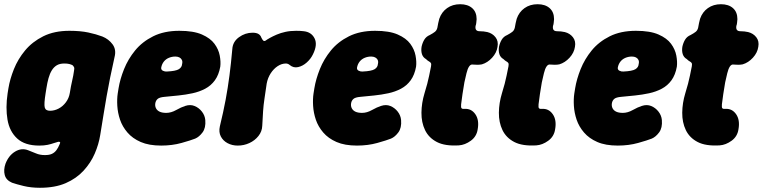

<svg xmlns="http://www.w3.org/2000/svg" viewBox="-22 -668 3615 910"><path d="M167 222Q125 222 90 213.5Q55 205 35 198Q7 186 0.5 161.5Q-6 137 4 108Q19 69 49.5 50.5Q80 32 111 44Q130 51 148.5 59Q167 67 191 67Q212 67 224.5 61Q237 55 245.5 43.5Q254 32 260 17Q265 8 262 5.5Q259 3 254 4Q245 6 232.5 10.5Q220 15 203.5 18.5Q187 22 164 22Q96 22 59.5 -11.5Q23 -45 13.5 -101Q4 -157 14 -225L18 -250Q25 -293 44 -340.5Q63 -388 97 -429Q131 -470 183 -496Q235 -522 307 -522Q359 -522 396.5 -514Q434 -506 463 -495Q493 -483 511.5 -458Q530 -433 521 -398Q509 -345 500 -300Q491 -255 483.5 -213Q476 -171 469 -126.5Q462 -82 453 -28Q446 16 427 60Q408 104 374 141Q340 178 289.5 200Q239 222 167 222ZM215 -143Q236 -143 256 -153.5Q276 -164 290.5 -183.5Q305 -203 309 -228Q314 -260 320 -285.5Q326 -311 329 -334Q331 -344 329.5 -348Q328 -352 323 -358Q317 -362 307 -364.5Q297 -367 283 -367Q261 -367 247 -358.5Q233 -350 223.5 -334.5Q214 -319 208 -297.5Q202 -276 198 -250L194 -225Q186 -175 190 -159Q194 -143 215 -143Z M742 22Q684 22 645 5Q606 -12 582 -40Q558 -68 547 -100.5Q536 -133 534 -166Q532 -199 536 -225L540 -250Q547 -293 566 -340.5Q585 -388 618.5 -429Q652 -470 704 -496Q756 -522 828 -522Q895 -522 935 -504.5Q975 -487 994.5 -460.5Q1014 -434 1019.5 -404.5Q1025 -375 1022 -352Q1015 -313 996.5 -287.5Q978 -262 950.5 -247.5Q923 -233 890.5 -226Q858 -219 824 -215.5Q790 -212 758 -209Q734 -207 725 -199Q716 -191 714 -178Q712 -165 717.5 -154.5Q723 -144 735 -138.5Q747 -133 766 -133Q789 -133 813 -146.5Q837 -160 856 -166Q880 -174 900.5 -165.5Q921 -157 935 -139Q949 -121 951 -99Q954 -62 938 -40.5Q922 -19 903 -11Q883 -3 838.5 9.5Q794 22 742 22ZM769 -329Q811 -331 825.5 -340Q840 -349 841 -364Q844 -376 840 -384Q836 -392 828 -396Q820 -400 809 -400Q793 -400 778.5 -394Q764 -388 754.5 -376Q745 -364 742 -347Q741 -337 750.5 -332.5Q760 -328 769 -329Z M1105 22Q1078 22 1056.5 10.5Q1035 -1 1024.5 -21.5Q1014 -42 1020 -69Q1037 -139 1047.5 -195.5Q1058 -252 1065.5 -309.5Q1073 -367 1079 -435Q1081 -470 1110.5 -491.5Q1140 -513 1175 -513Q1193 -513 1203 -507Q1213 -501 1217 -489Q1222 -479 1226 -475.5Q1230 -472 1236 -475Q1244 -481 1257.5 -488.5Q1271 -496 1289.5 -504Q1308 -512 1331 -517Q1354 -522 1382 -522Q1393 -522 1402 -521.5Q1411 -521 1418 -520Q1454 -516 1469 -486Q1484 -456 1461 -410Q1451 -389 1432 -372Q1413 -355 1391 -350Q1369 -345 1351 -360Q1348 -363 1343 -365Q1338 -367 1333 -367Q1313 -367 1294 -354.5Q1275 -342 1261 -320.5Q1247 -299 1242 -272Q1236 -230 1231.5 -200.5Q1227 -171 1225 -142Q1223 -113 1221 -72Q1220 -45 1203 -23.5Q1186 -2 1160 10Q1134 22 1105 22Z M1670 22Q1612 22 1573 5Q1534 -12 1510 -40Q1486 -68 1475 -100.5Q1464 -133 1462 -166Q1460 -199 1464 -225L1468 -250Q1475 -293 1494 -340.5Q1513 -388 1546.5 -429Q1580 -470 1632 -496Q1684 -522 1756 -522Q1823 -522 1863 -504.5Q1903 -487 1922.5 -460.5Q1942 -434 1947.5 -404.5Q1953 -375 1950 -352Q1943 -313 1924.5 -287.5Q1906 -262 1878.5 -247.5Q1851 -233 1818.5 -226Q1786 -219 1752 -215.5Q1718 -212 1686 -209Q1662 -207 1653 -199Q1644 -191 1642 -178Q1640 -165 1645.5 -154.5Q1651 -144 1663 -138.5Q1675 -133 1694 -133Q1717 -133 1741 -146.5Q1765 -160 1784 -166Q1808 -174 1828.5 -165.5Q1849 -157 1863 -139Q1877 -121 1879 -99Q1882 -62 1866 -40.5Q1850 -19 1831 -11Q1811 -3 1766.5 9.5Q1722 22 1670 22ZM1697 -329Q1739 -331 1753.5 -340Q1768 -349 1769 -364Q1772 -376 1768 -384Q1764 -392 1756 -396Q1748 -400 1737 -400Q1721 -400 1706.5 -394Q1692 -388 1682.5 -376Q1673 -364 1670 -347Q1669 -337 1678.5 -332.5Q1688 -328 1697 -329Z M2153 21Q2087 25 2048.5 5Q2010 -15 1992.5 -51.5Q1975 -88 1975.5 -134Q1976 -180 1990 -226Q1998 -252 2003 -271Q2008 -290 2012 -309.5Q2016 -329 2021 -354Q2023 -365 2020 -369.5Q2017 -374 2011 -377Q2005 -380 1997 -388Q1983 -396 1978 -411Q1973 -426 1976 -446Q1980 -465 1989 -480Q1998 -495 2015 -502Q2030 -510 2039 -517Q2048 -524 2051 -537Q2052 -546 2055 -558.5Q2058 -571 2060 -579Q2071 -611 2097 -629.5Q2123 -648 2159 -648Q2195 -648 2216 -629.5Q2237 -611 2237 -577Q2236 -570 2235.5 -561.5Q2235 -553 2232 -545Q2228 -520 2251 -520Q2261 -520 2270 -519Q2279 -518 2288 -516Q2312 -510 2326.5 -491.5Q2341 -473 2336 -446Q2332 -418 2310.5 -394.5Q2289 -371 2262 -363Q2252 -361 2240.5 -361Q2229 -361 2219 -362Q2209 -364 2201.5 -353Q2194 -342 2189 -321Q2183 -298 2179 -277.5Q2175 -257 2170 -222Q2165 -189 2163.5 -173.5Q2162 -158 2166 -154.5Q2170 -151 2180 -152Q2212 -154 2231 -126.5Q2250 -99 2242 -55Q2237 -21 2209.5 -1Q2182 19 2153 21Z M2520 21Q2454 25 2415.5 5Q2377 -15 2359.5 -51.5Q2342 -88 2342.5 -134Q2343 -180 2357 -226Q2365 -252 2370 -271Q2375 -290 2379 -309.5Q2383 -329 2388 -354Q2390 -365 2387 -369.5Q2384 -374 2378 -377Q2372 -380 2364 -388Q2350 -396 2345 -411Q2340 -426 2343 -446Q2347 -465 2356 -480Q2365 -495 2382 -502Q2397 -510 2406 -517Q2415 -524 2418 -537Q2419 -546 2422 -558.5Q2425 -571 2427 -579Q2438 -611 2464 -629.5Q2490 -648 2526 -648Q2562 -648 2583 -629.5Q2604 -611 2604 -577Q2603 -570 2602.5 -561.5Q2602 -553 2599 -545Q2595 -520 2618 -520Q2628 -520 2637 -519Q2646 -518 2655 -516Q2679 -510 2693.5 -491.5Q2708 -473 2703 -446Q2699 -418 2677.5 -394.5Q2656 -371 2629 -363Q2619 -361 2607.5 -361Q2596 -361 2586 -362Q2576 -364 2568.5 -353Q2561 -342 2556 -321Q2550 -298 2546 -277.5Q2542 -257 2537 -222Q2532 -189 2530.5 -173.5Q2529 -158 2533 -154.5Q2537 -151 2547 -152Q2579 -154 2598 -126.5Q2617 -99 2609 -55Q2604 -21 2576.5 -1Q2549 19 2520 21Z M2906 22Q2848 22 2809 5Q2770 -12 2746 -40Q2722 -68 2711 -100.5Q2700 -133 2698 -166Q2696 -199 2700 -225L2704 -250Q2711 -293 2730 -340.5Q2749 -388 2782.5 -429Q2816 -470 2868 -496Q2920 -522 2992 -522Q3059 -522 3099 -504.5Q3139 -487 3158.5 -460.5Q3178 -434 3183.5 -404.5Q3189 -375 3186 -352Q3179 -313 3160.5 -287.5Q3142 -262 3114.5 -247.5Q3087 -233 3054.5 -226Q3022 -219 2988 -215.5Q2954 -212 2922 -209Q2898 -207 2889 -199Q2880 -191 2878 -178Q2876 -165 2881.5 -154.5Q2887 -144 2899 -138.5Q2911 -133 2930 -133Q2953 -133 2977 -146.5Q3001 -160 3020 -166Q3044 -174 3064.5 -165.5Q3085 -157 3099 -139Q3113 -121 3115 -99Q3118 -62 3102 -40.5Q3086 -19 3067 -11Q3047 -3 3002.5 9.5Q2958 22 2906 22ZM2933 -329Q2975 -331 2989.5 -340Q3004 -349 3005 -364Q3008 -376 3004 -384Q3000 -392 2992 -396Q2984 -400 2973 -400Q2957 -400 2942.5 -394Q2928 -388 2918.5 -376Q2909 -364 2906 -347Q2905 -337 2914.5 -332.5Q2924 -328 2933 -329Z M3389 21Q3323 25 3284.5 5Q3246 -15 3228.5 -51.5Q3211 -88 3211.5 -134Q3212 -180 3226 -226Q3234 -252 3239 -271Q3244 -290 3248 -309.5Q3252 -329 3257 -354Q3259 -365 3256 -369.5Q3253 -374 3247 -377Q3241 -380 3233 -388Q3219 -396 3214 -411Q3209 -426 3212 -446Q3216 -465 3225 -480Q3234 -495 3251 -502Q3266 -510 3275 -517Q3284 -524 3287 -537Q3288 -546 3291 -558.5Q3294 -571 3296 -579Q3307 -611 3333 -629.5Q3359 -648 3395 -648Q3431 -648 3452 -629.5Q3473 -611 3473 -577Q3472 -570 3471.5 -561.5Q3471 -553 3468 -545Q3464 -520 3487 -520Q3497 -520 3506 -519Q3515 -518 3524 -516Q3548 -510 3562.5 -491.5Q3577 -473 3572 -446Q3568 -418 3546.5 -394.5Q3525 -371 3498 -363Q3488 -361 3476.5 -361Q3465 -361 3455 -362Q3445 -364 3437.5 -353Q3430 -342 3425 -321Q3419 -298 3415 -277.5Q3411 -257 3406 -222Q3401 -189 3399.5 -173.5Q3398 -158 3402 -154.5Q3406 -151 3416 -152Q3448 -154 3467 -126.5Q3486 -99 3478 -55Q3473 -21 3445.5 -1Q3418 19 3389 21Z"/></svg>

Font: Winky Sans ExtraBold
Style: Italic
Weight: 800
Italic angle: -8.97852°
Designer: Simon Atzbach
Foundry: typofactur
Version: Version 1.205